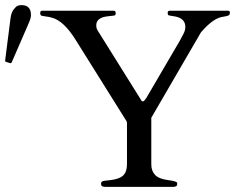

<svg xmlns="http://www.w3.org/2000/svg" viewBox="-30 -730 920 750"><path d="M382 0Q365 0 365 -10V-15Q365 -22 379.5 -24Q394 -26 398 -26Q436 -30 451 -44.5Q466 -59 466 -88V-250Q466 -253 464 -257L265 -575Q218 -650 172 -661Q169 -662 163 -663.5Q157 -665 135 -668Q127 -669 127 -678.5Q127 -688 134 -688H414Q422 -688 422 -678.5Q422 -669 414 -669Q381 -666 370 -662Q346 -653 346 -631Q346 -619 352 -610L517 -346Q522 -338 523 -336Q524 -334 528.5 -334Q533 -334 542 -348L673 -572Q679 -584 686.5 -597.5Q694 -611 694 -625Q694 -661 646 -667Q628 -669 626.5 -672Q625 -675 625 -680Q625 -688 633 -688H861Q868 -688 868 -681.5Q868 -675 866 -672.5Q864 -670 860 -668.5Q856 -667 852 -666.5Q848 -666 833 -663Q799 -654 759 -608Q754 -603 754 -602L561 -270V-88Q561 -62 576 -46.5Q591 -31 626.5 -26.5Q662 -22 662 -15V-10Q662 0 645 0ZM54 -710Q91 -710 91 -671Q91 -659 82 -639L16 -487Q14 -483 11 -483L-6 -488Q-10 -489 -10 -493L11 -658Q14 -681 23 -692.5Q32 -704 38 -707Q44 -710 54 -710Z"/></svg>

Font: Cardo
Style: Regular
Weight: 400
Designer: David J. Perry
Foundry: David J. Perry
Version: Version 1.0451